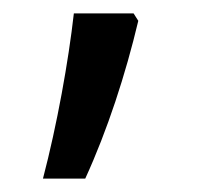

<svg xmlns="http://www.w3.org/2000/svg" viewBox="-20 -137 297 286"><path d="M44 129H107C140 57 167 -26 186 -106L179 -117H90C82 -46 65 49 44 129Z"/></svg>

Font: Noto Sans Devanagari UI Condensed
Style: Regular
Weight: 400
Width: 3
Designer: Jelle Bosma - Monotype Design Team
Foundry: Monotype Imaging Inc.
Version: Version 2.003